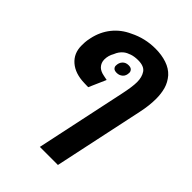

<svg xmlns="http://www.w3.org/2000/svg" viewBox="-249 -760 1119 1119"><g transform="rotate(45 310.0 -201.0)"><path d="M289.1 240.2 407.2 -315.9Q422.9 -388.7 422.9 -427.7Q422.9 -468.3 404.8 -495.4Q386.7 -522.5 336.9 -522.5Q307.1 -522.5 283.7 -514.6Q260.3 -506.8 245.6 -495.1Q222.7 -476.6 211.4 -447.3Q194.3 -418 194.3 -386.2Q194.3 -358.9 212.4 -339.4Q219.2 -332 231.4 -325.9Q243.7 -319.8 259.8 -316.9L288.6 -311L242.2 -205.1L209 -206.1Q132.3 -208 87.6 -246.6Q43 -285.2 43 -349.1Q43 -361.8 43.7 -376.2Q44.4 -390.6 49.8 -415.5Q63.5 -480.5 102.3 -529.1Q141.1 -577.6 200.2 -604Q274.9 -641.6 360.8 -641.6Q412.1 -641.6 454.1 -627.4Q496.1 -613.3 522.9 -584Q549.8 -552.7 560.1 -516.1Q570.3 -479.5 570.3 -436.5Q570.3 -381.3 556.2 -315.9L438 240.2ZM300.8 -381.3Q282.2 -381.3 274.7 -389.4Q267.1 -397.5 267.1 -407.2Q267.1 -432.1 281.2 -447.3Q295.4 -462.4 318.4 -462.4Q336.9 -462.4 344.7 -453.6Q352.5 -444.8 352.5 -435.1Q352.5 -408.7 337.2 -395Q321.8 -381.3 300.8 -381.3Z"/></g></svg>

Font: Open Sans
Style: Bold Italic
Weight: 700
Italic angle: -12°
Designer: Monotype Design Team
Foundry: Monotype Imaging Inc.
Version: Version 3.003; ttfautohint (v1.8.4)